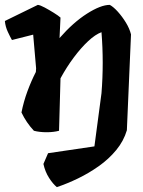

<svg xmlns="http://www.w3.org/2000/svg" viewBox="-30 -536 587 787"><path d="M420 -516Q435 -508 453 -488Q471 -468 486 -443.5Q501 -419 507 -395L490 -2Q477 42 446.5 79Q416 116 375 145Q334 174 289.5 195.5Q245 217 203 231Q187 218 171 193Q155 168 148 136L167 92L357 64L386 -154Q391 -216 391 -279Q391 -342 386 -404Q361 -395 331.5 -367.5Q302 -340 272.5 -300.5Q243 -261 218 -215L212 0Q190 6 161 6Q132 6 109 0Q78 -33 58 -75Q67 -120 82.5 -162Q98 -204 117 -241L118 -256L106 -394L19 -372Q12 -384 2 -405.5Q-8 -427 -10 -450L125 -516Q135 -515 153.5 -505Q172 -495 190.5 -483.5Q209 -472 218 -464L214 -380Q270 -444 326.5 -480Q383 -516 420 -516Z"/></svg>

Font: Langar
Style: Regular
Weight: 400
Designer: Alessia Mazzarella
Foundry: Typeland
Version: Version 1.001; ttfautohint (v1.8.3)